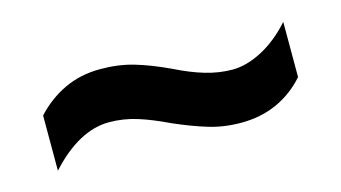

<svg xmlns="http://www.w3.org/2000/svg" viewBox="-35 -516 579 326"><g transform="rotate(-15 254.5 -353.0)"><path d="M244 -308Q215 -322 191 -329.5Q167 -337 142 -337Q89 -337 37 -280V-377Q59 -401 87.5 -414.5Q116 -428 151 -428Q183 -428 210 -420Q237 -412 269 -397Q297 -383 321 -376Q345 -369 368 -369Q393 -369 420.5 -383.5Q448 -398 472 -425V-328Q451 -304 422.5 -291Q394 -278 359 -278Q329 -278 302.5 -286Q276 -294 244 -308Z"/></g></svg>

Font: Noto Sans Hebrew Condensed SemiBold
Style: Regular
Weight: 600
Width: 3
Designer: Ben Nathan
Foundry: Google LLC
Version: Version 3.001; ttfautohint (v1.8.4.7-5d5b)